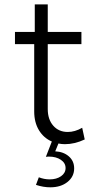

<svg xmlns="http://www.w3.org/2000/svg" viewBox="-20 -630 442 852"><path d="M356 -11.2Q311.5 9.8 268.1 9.8Q260.7 9.8 253.4 9Q246.1 8.3 239.3 6.8L225.1 41.5Q262.2 43.5 285.6 64Q309.1 84.5 309.1 117.2Q309.1 153.8 279.5 177.5Q250 201.2 203.1 201.2Q172.4 201.2 139.6 190.4L152.3 156.7Q176.3 166 200.2 166Q231 166 251 151.9Q271 137.7 271 115.7Q271 93.3 250 79.1Q229 64.9 197.3 64.9Q193.8 64.9 190.4 65.2Q187 65.4 183.6 65.9L210 -2Q173.8 -17.6 152.8 -52.2Q131.8 -86.9 131.8 -135.3V-434.1H46.4V-488.3H134.3V-610.4H191.9V-488.3H341.3V-434.1H191.9V-146Q191.9 -100.1 216.3 -72.3Q240.7 -44.4 280.8 -44.4Q312.5 -44.4 344.7 -63Z"/></svg>

Font: Kumbh Sans Light
Style: Regular
Weight: 300
Version: Version 1.004